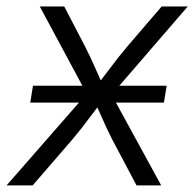

<svg xmlns="http://www.w3.org/2000/svg" viewBox="-36 -562 589 582"><path d="M55.7 -251 64 -302.2H469.2L460.9 -251ZM-16.1 0 249 -303.2 240.2 -252.9 84.5 -542.5H158.7L221.7 -421.4Q239.7 -386.2 253.4 -354.2Q267.1 -322.3 282.2 -292H248Q273.4 -322.3 296.9 -354.2Q320.3 -386.2 350.1 -421.4L454.1 -542.5H533.2L281.2 -250.5L289.1 -299.3L452.6 0H377.9L303.7 -140.1Q286.6 -173.8 273.7 -203.9Q260.7 -233.9 246.6 -262.7H280.8Q256.3 -233.9 234.4 -203.9Q212.4 -173.8 184.1 -140.1L63 0Z"/></svg>

Font: Inter 16pt Light
Style: Italic
Weight: 300
Italic angle: -9.3988°
Version: Version 4.001;git-66647c0bb